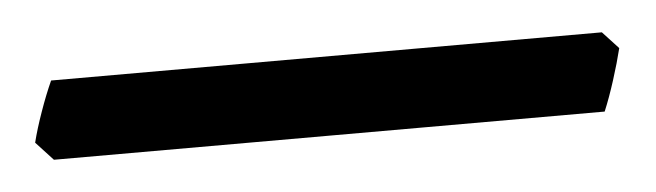

<svg xmlns="http://www.w3.org/2000/svg" viewBox="-35 24 465 136"><g transform="rotate(-5 197.0 92.0)"><path d="M405.8 76.2Q403.3 86.4 399.4 98.6Q395.5 110.8 391.6 120.1H0L-12.2 106.9Q-9.8 97.2 -5.6 85.4Q-1.5 73.7 2.9 64H394.5Z"/></g></svg>

Font: Gentium Plus CyrE
Style: Regular
Weight: 400
Designer: J. Victor Gaultney, Annie Olsen, Iska Routamaa, Becca Hirsbrunner
Foundry: SIL International
Version: Version 5.000